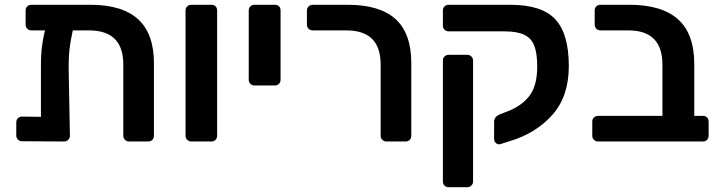

<svg xmlns="http://www.w3.org/2000/svg" viewBox="-20 -591 3007 802"><path d="M358 -571Q491 -571 557 -510.5Q623 -450 623 -327V-24Q623 -14 616.5 -7Q610 0 599 0H519Q509 0 502 -7Q495 -14 495 -24V-322Q495 -464 352 -464H284Q274 -420 270 -381Q266 -342 267 -292L272 -24Q272 -14 265 -7Q258 0 248 0L72 -1Q62 -1 55 -8Q48 -15 48 -25V-80Q48 -91 55 -97.5Q62 -104 72 -104L151 -103V-289Q150 -340 153.5 -379.5Q157 -419 168 -464H111Q101 -464 94 -471Q87 -478 87 -488V-547Q87 -558 94 -564.5Q101 -571 111 -571Z M779 0Q769 0 762 -7Q755 -14 755 -24V-547Q755 -558 762 -564.5Q769 -571 779 -571H863Q874 -571 880.5 -564.5Q887 -558 887 -547V-24Q887 -14 880.5 -7Q874 0 863 0Z M1043 -234Q1033 -234 1026 -241Q1019 -248 1019 -258V-547Q1019 -558 1026 -564.5Q1033 -571 1043 -571H1128Q1139 -571 1145.5 -564.5Q1152 -558 1152 -547V-258Q1152 -248 1145.5 -241Q1139 -234 1128 -234Z M1594 0Q1584 0 1577 -7Q1570 -14 1570 -24V-322Q1570 -464 1427 -464H1287Q1276 -464 1269 -471Q1262 -478 1262 -488V-547Q1262 -557 1269 -564Q1276 -571 1287 -571H1433Q1566 -571 1632 -511.5Q1698 -452 1698 -327V-24Q1698 -14 1691.5 -7Q1685 0 1674 0Z M2070 11Q2060 14 2052 7Q2044 0 2044 -11V-84Q2044 -93 2050 -100.5Q2056 -108 2067 -113L2103 -127Q2161 -150 2192.5 -192Q2224 -234 2224 -314Q2224 -369 2211.5 -400.5Q2199 -432 2169.5 -446Q2140 -460 2087 -460H1854Q1844 -460 1837 -467Q1830 -474 1830 -484V-548Q1830 -558 1837 -564.5Q1844 -571 1854 -571H2111Q2244 -571 2300 -510Q2356 -449 2356 -315Q2356 -188 2287 -111Q2218 -34 2111 -2ZM1854 191Q1844 191 1837 184.5Q1830 178 1830 167V-338Q1830 -349 1837 -355.5Q1844 -362 1854 -362H1932Q1942 -362 1949 -355Q1956 -348 1956 -338V167Q1956 177 1949 184Q1942 191 1932 191Z M2478 0Q2468 0 2461 -7Q2454 -14 2454 -24V-83Q2454 -94 2461 -100.5Q2468 -107 2478 -107H2747V-321Q2747 -464 2605 -464H2488Q2478 -464 2471 -471Q2464 -478 2464 -488V-547Q2464 -558 2471 -564.5Q2478 -571 2488 -571H2610Q2744 -571 2812 -510.5Q2880 -450 2880 -323V-107H2916Q2927 -107 2933.5 -100.5Q2940 -94 2940 -83V-24Q2940 -14 2933.5 -7Q2927 0 2916 0Z"/></svg>

Font: Rubik AZ
Style: Regular
Weight: 500
Designer: Hubert and Fischer
Foundry: Hubert & Fischer
Version: Version 2.000